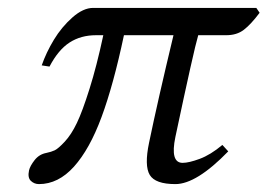

<svg xmlns="http://www.w3.org/2000/svg" viewBox="-20 -449 670 481"><path d="M622.1 -429.2 630.4 -417Q608.4 -387.7 590.8 -374.3Q573.2 -360.8 546.9 -360.8H476.6Q465.8 -324.7 419.4 -106Q405.8 -41 437.5 -41Q453.1 -41 480.2 -51Q507.3 -61 537.1 -85.9L551.8 -69.8Q472.2 12.2 419.4 12.2Q369.1 12.2 355.2 -10.7Q341.3 -33.7 353.5 -91.8Q375.5 -197.8 414.6 -360.8H290.5Q264.2 -236.3 234.4 -155.8Q204.6 -75.2 165.3 -31.5Q126 12.2 77.6 12.2Q65.9 12.2 57.4 4.2Q48.8 -3.9 52.7 -22Q55.2 -33.2 66.7 -47.9Q78.1 -62.5 96.2 -65.9Q108.4 -68.4 117.2 -72.5Q126 -76.7 142.3 -94.2Q158.7 -111.8 172.6 -140.9Q186.5 -169.9 204.3 -226.6Q222.2 -283.2 238.8 -360.8H220.7Q182.6 -360.8 154.3 -342.5Q126 -324.2 104 -282.2L84.5 -285.2Q95.7 -317.4 115 -349.4Q134.3 -381.3 161.4 -405.3Q188.5 -429.2 213.4 -429.2Z"/></svg>

Font: Linux Biolinum G
Style: Italic
Weight: 400
Italic angle: -12°
Designer: Philipp H. Poll
Foundry: Philipp H. Poll
Version: Version 0.5.1